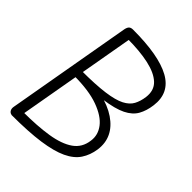

<svg xmlns="http://www.w3.org/2000/svg" viewBox="-188 -751 853 853"><g transform="rotate(45 238.0 -325.0)"><path d="M449 -477Q444 -438 428 -409.5Q412 -381 375.5 -363Q339 -345 273.5 -336Q208 -327 104 -327L112 -359Q202 -359 257.5 -366.5Q313 -374 342 -389Q371 -404 383 -426.5Q395 -449 399 -479Q405 -525 376.5 -552Q348 -579 291.5 -591.5Q235 -604 156 -604L147 -650Q308 -650 384.5 -608Q461 -566 449 -477ZM412 -163Q406 -122 385.5 -91Q365 -60 322.5 -40Q280 -20 209.5 -10Q139 0 33 0L58 -46Q149 -46 215 -56.5Q281 -67 319 -93.5Q357 -120 363 -169Q369 -209 343 -243Q317 -277 258 -298.5Q199 -320 104 -320L108 -359Q187 -359 246.5 -345Q306 -331 345 -304.5Q384 -278 401 -242.5Q418 -207 412 -163ZM14 -31 118 -623Q121 -638 127.5 -644Q134 -650 147 -650L168 -619L64 -29L38 0Q25 0 18.5 -9Q12 -18 14 -31Z"/></g></svg>

Font: Edu QLD Beginners
Style: Regular
Weight: 400
Designer: Tina and Corey Anderson
Foundry: Google for Education
Version: Version 1.001